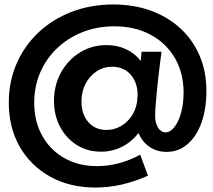

<svg xmlns="http://www.w3.org/2000/svg" viewBox="-20 -713 957 863"><path d="M434.1 -31.2Q373.5 -31.2 325.7 -61Q277.8 -90.8 250.2 -142.6Q222.7 -194.3 222.7 -259.8Q222.7 -330.1 254.2 -387Q285.6 -443.8 339.1 -477.1Q392.6 -510.3 459 -510.3Q506.8 -510.3 546.4 -491.9Q585.9 -473.6 612.8 -439L616.2 -480.5H706.1Q703.1 -459 699.2 -428.2Q695.3 -397.5 691.4 -363Q687.5 -328.6 684.3 -295.2Q681.2 -261.7 679.2 -234.9Q677.2 -208 677.2 -192.4Q677.2 -161.1 690.2 -139.6Q703.1 -118.2 724.1 -118.2Q746.1 -118.2 764.6 -142.6Q783.2 -167 794.2 -207.3Q805.2 -247.6 805.2 -295.9Q805.2 -385.3 765.9 -452.4Q726.6 -519.5 656.5 -557.1Q586.4 -594.7 493.7 -594.7Q417 -594.7 351.3 -568.8Q285.6 -543 236.8 -496.3Q188 -449.7 160.9 -387.5Q133.8 -325.2 133.8 -252Q133.8 -167.5 169.7 -103Q205.6 -38.6 269.3 -2.4Q333 33.7 416 33.7Q514.6 33.7 610.4 -17.6L645 76.7Q526.9 129.9 408.7 129.9Q293.9 129.9 206.1 81.3Q118.2 32.7 68.8 -53.2Q19.5 -139.2 19.5 -252Q19.5 -346.7 54.7 -427.2Q89.8 -507.8 153.3 -567.4Q216.8 -627 302.5 -659.9Q388.2 -692.9 489.3 -692.9Q582 -692.9 658.7 -664.8Q735.4 -636.7 791.3 -585Q847.2 -533.2 877.4 -462.2Q907.7 -391.1 907.7 -305.2Q907.7 -222.7 885.3 -160.9Q862.8 -99.1 822.5 -64.7Q782.2 -30.3 728.5 -30.3Q685.5 -30.3 652.6 -52.5Q619.6 -74.7 602.5 -115.2Q571.3 -74.7 527.8 -53Q484.4 -31.2 434.1 -31.2ZM458.5 -128.9Q492.2 -128.9 521 -144.8Q549.8 -160.6 569.6 -188.5Q589.4 -216.3 595.7 -252.9L598.6 -285.6Q598.6 -323.7 584.2 -352.5Q569.8 -381.3 544.2 -397.2Q518.6 -413.1 484.4 -413.1Q445.3 -413.1 414.1 -392.3Q382.8 -371.6 364.5 -336.4Q346.2 -301.3 346.2 -256.8Q346.2 -199.2 377.2 -164.1Q408.2 -128.9 458.5 -128.9Z"/></svg>

Font: Kumbh Sans Black
Style: Regular
Weight: 900
Version: Version 1.005